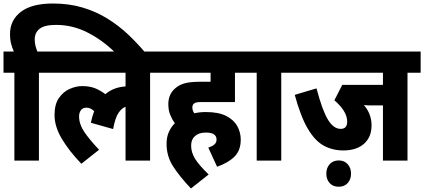

<svg xmlns="http://www.w3.org/2000/svg" viewBox="-20 -916 2419 1095"><path d="M62 -501H0V-622H59Q49 -644 43 -668Q37 -692 37 -721Q37 -801 99 -848.5Q161 -896 282 -896Q374 -896 451 -873Q528 -850 592.5 -810Q657 -770 710.5 -719.5Q764 -669 809 -615H638Q565 -687 479.5 -730.5Q394 -774 300 -774Q234 -774 206 -752Q178 -730 178 -691Q178 -671 182.5 -654Q187 -637 193 -622H277V-501H202V0H62Z M264 -501V-622H911V-501H836V0H696V-307Q675 -300 656 -272.5Q637 -245 625 -180L498 -216Q506 -252 517 -282Q496 -302 473 -302Q452 -302 441.5 -287.5Q431 -273 431 -252Q431 -208 460.5 -164Q490 -120 545 -62L444 18Q373 -56 332 -125.5Q291 -195 291 -260Q291 -321 316 -357Q341 -393 377.5 -409Q414 -425 448 -425Q490 -425 520 -413.5Q550 -402 581 -379Q628 -419 696 -423V-501Z M1168 -74Q1189 -81 1202 -91.5Q1215 -102 1215 -120Q1215 -160 1154 -160Q1115 -160 1092.5 -140.5Q1070 -121 1070 -86Q1070 -47 1092.5 -10.5Q1115 26 1170 79L1069 159Q1002 88 966 31Q930 -26 930 -96Q930 -133 942.5 -162Q955 -191 977 -213Q962 -234 951 -260.5Q940 -287 940 -322Q940 -352 950.5 -374.5Q961 -397 979 -412Q1001 -432 1033.5 -441Q1066 -450 1132 -450H1181V-501H898V-622H1394V-501H1320V-334H1126Q1108 -334 1099 -331.5Q1090 -329 1085 -324Q1077 -317 1077 -303Q1077 -286 1088 -270Q1120 -277 1154 -277Q1226 -277 1269.5 -255Q1313 -233 1333 -197Q1353 -161 1353 -120Q1353 -59 1318 -23.5Q1283 12 1218 35Z M1584 -501V0H1444V-501H1382V-622H1659V-501Z M2304 -501V0H2164V-315H2108Q2096 -315 2082 -315Q2068 -315 2055 -317Q2099 -267 2099 -201Q2099 -134 2056 -96Q2013 -58 1938 -58Q1877 -58 1827 -85Q1777 -112 1736 -181Q1695 -250 1661 -375L1785 -412Q1818 -287 1850 -234Q1882 -181 1923 -181Q1960 -181 1960 -222Q1960 -254 1940 -285Q1920 -316 1887 -344L1932 -432H2164V-501H1646V-622H2379V-501ZM1841 74Q1841 42 1860 20.5Q1879 -1 1912 -1Q1944 -1 1963 20.5Q1982 42 1982 74Q1982 107 1963 128Q1944 149 1912 149Q1879 149 1860 128Q1841 107 1841 74Z"/></svg>

Font: Noto Sans Condensed ExtraBold
Style: Italic
Weight: 800
Width: 3
Italic angle: -12°
Designer: Monotype Design Team
Foundry: Monotype Imaging Inc.
Version: Version 2.013; ttfautohint (v1.8.4.7-5d5b)